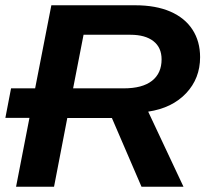

<svg xmlns="http://www.w3.org/2000/svg" viewBox="-36 -708 778 728"><path d="M500.5 0 388.2 -260.7H219.2L168.9 0H24.9L75.7 -261.2H-15.6L5.9 -373H97.2L158.7 -688H476.6Q554.7 -688 609.9 -664.1Q665 -640.1 693.8 -595.7Q722.7 -551.3 722.7 -491.2Q722.7 -410.6 669.7 -354.5Q616.7 -298.3 525.9 -284.7L659.7 0ZM433.1 -373Q503.9 -373 540.3 -401.6Q576.7 -430.2 576.7 -482.9Q576.7 -527.8 545.7 -552Q514.6 -576.2 458.5 -576.2H280.8L241.2 -373Z"/></svg>

Font: Arimo
Style: Bold Italic
Weight: 700
Italic angle: -12°
Designer: Steve Matteson
Foundry: Monotype Imaging Inc.
Version: Version 1.33